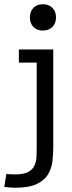

<svg xmlns="http://www.w3.org/2000/svg" viewBox="-66 -662 340 905"><path d="M185 31Q185 62 181.5 95.5Q178 129 161.5 158Q145 187 108 205Q71 223 3 223Q-7 223 -22 221.5Q-37 220 -46 219L-36 158Q-26 159 -16 159.5Q-6 160 6 160Q47 160 68 148Q89 136 97 117Q105 98 106 77Q107 56 107 37V-367H23V-429H185ZM136 -642Q164 -642 181 -625Q198 -608 198 -580Q198 -552 181 -535Q164 -518 136 -518Q108 -518 91.5 -535Q75 -552 75 -580Q75 -608 91.5 -625Q108 -642 136 -642Z"/></svg>

Font: Podkova
Style: Regular
Weight: 400
Designer: Ilya Yudin
Foundry: Cyreal (www.cyreal.org)
Version: Version 2.103